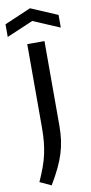

<svg xmlns="http://www.w3.org/2000/svg" viewBox="-152 -1012 594 1251"><g transform="rotate(-10 144.5 -386.5)"><path d="M8 159Q30 110 45 69Q60 28 69 -12.5Q78 -53 82 -95.5Q86 -138 86 -189V-740H200V-181Q200 -130 194 -86Q188 -42 174.5 1.5Q161 45 138.5 92Q116 139 83 194ZM-31 -892 144 -967 320 -892V-808L144 -883L-31 -808Z"/></g></svg>

Font: Encode Sans Normal
Style: Medium
Weight: 500
Designer: Pablo Impallari, Andres Torresi
Foundry: Pablo Impallari, Andres Torresi
Version: Version 1.000; ttfautohint (v1.00) -l 8 -r 50 -G 200 -x 14 -